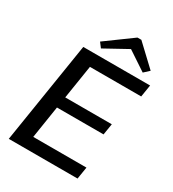

<svg xmlns="http://www.w3.org/2000/svg" viewBox="-201 -957 964 1068"><g transform="rotate(30 281.0 -423.0)"><path d="M194.2 -722.5 217.5 -691.7 364.2 -772.5 485.8 -691.7 519.2 -722.5 388.3 -845.8H363.3ZM25 0H466.7L479.2 -77.5H137.5L170 -285H469.2L480.8 -356.7H181.7L215.8 -572.5H545L557.5 -650H128.3Z"/></g></svg>

Font: Boon Medium
Style: Italic
Weight: 500
Italic angle: -9°
Designer: Sungsit Sawaiwan
Foundry: FontUni
Version: Version 3.0